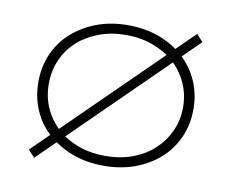

<svg xmlns="http://www.w3.org/2000/svg" viewBox="-81 -826 1162 962"><g transform="rotate(10 500.0 -345.5)"><path d="M150 31 117 -5 847 -722 880 -686ZM499 10Q411 10 339 -17.5Q267 -45 214.5 -92Q162 -139 133.5 -204.5Q105 -270 105 -347Q105 -424 133 -489Q161 -554 214 -602Q267 -650 339 -677.5Q411 -705 499 -705Q586 -705 658 -678.5Q730 -652 783 -603.5Q836 -555 865 -489.5Q894 -424 894 -347Q894 -270 865 -204Q836 -138 783 -90.5Q730 -43 658 -16.5Q586 10 499 10ZM498 -40Q574 -40 636.5 -63Q699 -86 744.5 -128Q790 -170 815.5 -225.5Q841 -281 841 -347Q841 -412 815.5 -469Q790 -526 744.5 -567Q699 -608 636 -631.5Q573 -655 498 -655Q423 -655 360.5 -631.5Q298 -608 253 -567.5Q208 -527 183 -470Q158 -413 158 -347Q158 -281 183 -225Q208 -169 253 -127.5Q298 -86 360.5 -63Q423 -40 498 -40Z"/></g></svg>

Font: Lexend Mega ExtraLight
Style: Regular
Weight: 250
Version: Version 1.007